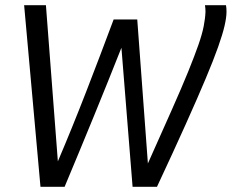

<svg xmlns="http://www.w3.org/2000/svg" viewBox="-20 -720 893 740"><path d="M585 0H491L448 -536Q397 -407 341.5 -271.5Q286 -136 229 0H136L73 -700H157L203 -98Q258 -227 312.5 -367.5Q367 -508 418 -645H509L550 -90Q604 -211 642.5 -297.5Q681 -384 705.5 -444.5Q730 -505 744.5 -546.5Q759 -588 765 -618.5Q771 -649 772 -675Q772 -687 770 -700H851Q853 -690 853 -675Q853 -653 845.5 -620.5Q838 -588 820.5 -538.5Q803 -489 772.5 -416.5Q742 -344 696 -241.5Q650 -139 585 0Z"/></svg>

Font: Georama
Style: Italic
Weight: 400
Italic angle: -9°
Designer: Jean-Baptiste Levee
Foundry: Production Type
Version: Version 1.000